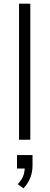

<svg xmlns="http://www.w3.org/2000/svg" viewBox="-20 -756 268 1039"><path d="M83 0V-736H144V0ZM107 263 76 241Q99 216 106.5 194Q114 172 114 148L132 156H72V83H156V140Q156 176 143.5 207Q131 238 107 263Z"/></svg>

Font: Mulish ExtraLight Light
Style: Regular
Weight: 300
Version: Version 3.603